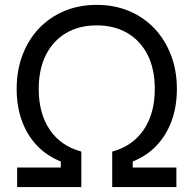

<svg xmlns="http://www.w3.org/2000/svg" viewBox="-20 -757 783 777"><path d="M49.3 0V-79.1H226.1V-103.5Q168.5 -126.5 128.7 -168.9Q88.9 -211.4 68.1 -269.5Q47.4 -327.6 47.4 -397Q47.4 -471.7 71 -534.2Q94.7 -596.7 137.9 -642.1Q181.2 -687.5 240.5 -712.4Q299.8 -737.3 371.6 -737.3Q442.9 -737.3 502.2 -712.4Q561.5 -687.5 604.7 -642.1Q647.9 -596.7 671.9 -534.2Q695.8 -471.7 695.8 -397Q695.8 -327.1 675 -269.3Q654.3 -211.4 614.5 -168.9Q574.7 -126.5 517.1 -103.5V-79.1H693.8V0H434.1V-143.6Q516.1 -165.5 561.3 -231.4Q606.4 -297.4 606.4 -397Q606.4 -477.5 577.4 -534.9Q548.3 -592.3 495.4 -623.3Q442.4 -654.3 371.6 -654.3Q300.3 -654.3 247.6 -623.3Q194.8 -592.3 165.8 -534.7Q136.7 -477.1 136.7 -397Q136.7 -297.9 181.4 -231.9Q226.1 -166 309.1 -143.6V0Z"/></svg>

Font: Inter 28pt
Style: Regular
Weight: 400
Designer: Rasmus Andersson
Foundry: rsms
Version: Version 4.001;git-66647c0bb